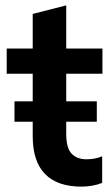

<svg xmlns="http://www.w3.org/2000/svg" viewBox="-20 -686 419 716"><path d="M284 10Q194 10 148 -37Q102 -84 102 -178V-411H5V-505H102V-634L227 -666V-505H362V-411H227V-186Q227 -134 247 -113Q267 -92 302 -92Q321 -92 334.5 -95Q348 -98 361 -103V-4Q344 3 323.5 6.5Q303 10 284 10ZM34 -232V-308H341V-232Z"/></svg>

Font: Mulish ExtraLight
Style: Regular
Weight: 200
Designer: Vernon Adams
Foundry: Vernon Adams
Version: Version 3.603